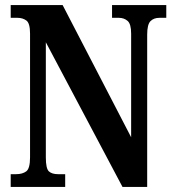

<svg xmlns="http://www.w3.org/2000/svg" viewBox="-20 -734 685 754"><path d="M22 0V-50H43Q68 -50 83 -61Q98 -72 98 -116V-602Q98 -643 83.5 -653.5Q69 -664 49 -664H22V-714H226L495 -195V-602Q495 -640 481 -652Q467 -664 447 -664H420V-714H633V-664H606Q584 -664 571 -651Q558 -638 558 -598V0H461L160 -568V-116Q160 -72 172 -61Q184 -50 208 -50H236V0Z"/></svg>

Font: Noto Serif ExtraCondensed
Style: Bold
Weight: 700
Width: 2
Designer: Monotype Design Team
Foundry: Monotype Imaging Inc.
Version: Version 2.014; ttfautohint (v1.8.4.7-5d5b)